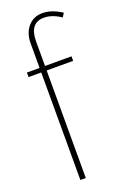

<svg xmlns="http://www.w3.org/2000/svg" viewBox="-139 -751 522 797"><g transform="rotate(-20 122.0 -352.5)"><path d="M71 -495V-604Q71 -649 95.5 -677Q120 -705 159 -705Q200 -705 244 -676L233 -659Q195 -685 159 -685Q95 -685 95 -603V-495H212V-475H95V0H71V-475H15V-495Z"/></g></svg>

Font: Moniqa Thin Paragraph
Style: Regular
Weight: 100
Designer: Rajesh Rajput
Foundry: Rajesh Rajput
Version: Version 1.000